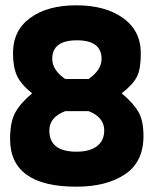

<svg xmlns="http://www.w3.org/2000/svg" viewBox="-20 -692 570 724"><path d="M511 -491Q511 -433 497 -404Q483 -375 439 -340Q483 -303 502 -270Q521 -237 521 -179Q521 -81 451 -34.5Q381 12 268 12Q18 12 18 -168Q18 -232 37.5 -267.5Q57 -303 101 -340Q59 -374 44 -406.5Q29 -439 29 -492Q29 -577 94 -624.5Q159 -672 268 -672Q377 -672 444 -624Q511 -576 511 -491ZM268 -120Q319 -120 346 -141Q373 -162 373 -200Q373 -250 314 -273H226Q166 -250 166 -200Q166 -120 268 -120ZM177 -470Q177 -428 226 -394H314Q363 -428 363 -470Q363 -540 270 -540Q177 -540 177 -470Z"/></svg>

Font: TitilliumText22L Xb
Style: Bold
Weight: 400
Designer: Campivisivi
Foundry: Campivisivi
Version: 1.000